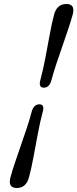

<svg xmlns="http://www.w3.org/2000/svg" viewBox="-20 -790 386 959"><path d="M237 -390Q227 -352 199 -352Q171.5 -352 181.5 -390Q195 -440 206.5 -500.2Q218 -560.5 228.5 -618Q239 -675.5 250 -716.5Q264 -770 311.5 -770Q357.5 -770 343 -716.5Q334.5 -686 321 -645.2Q307.5 -604.5 291.8 -559.8Q276 -515 261.5 -471.2Q247 -427.5 237 -390ZM138 -231.5Q148.5 -269 176.5 -269Q204 -269 193.5 -231.5Q180 -181.5 168.8 -121Q157.5 -60.5 146.8 -3.2Q136 54 125 95Q110.5 149 64 149Q18 149 32.5 95Q40.5 64.5 54.2 24Q68 -16.5 83.5 -61.5Q99 -106.5 113.8 -150.2Q128.5 -194 138 -231.5Z"/></svg>

Font: Fraunces 9pt S000 SemiBold
Style: Italic
Weight: 600
Italic angle: -16°
Version: Version 1.000; ttfautohint (v1.8.3)